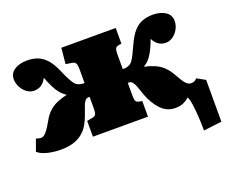

<svg xmlns="http://www.w3.org/2000/svg" viewBox="-114 -703 1260 1062"><g transform="rotate(-20 515.5 -172.0)"><path d="M919 178Q919 139 916.5 96.5Q914 54 909 20.5Q904 -13 896 -25Q885 -13 864.5 -3Q844 7 813 7Q788 7 767 -2.5Q746 -12 728.5 -30.5Q711 -49 697 -73Q683 -97 673.5 -123Q664 -149 657.5 -169Q651 -189 644 -198Q637 -209 630.5 -211.5Q624 -214 613 -214V-139Q613 -118 617 -108Q621 -98 637 -95L654 -92V0H330V-93L362 -99Q378 -102 383 -111Q388 -120 388 -146V-214Q377 -214 371 -211.5Q365 -209 357 -198Q351 -189 344 -169Q337 -149 327.5 -123Q318 -97 304 -73Q289 -48 266.5 -30Q244 -12 213 -2.5Q182 7 140 7Q99 7 62.5 -2Q26 -11 5 -29L30 -98Q37 -96 44 -94Q51 -92 58 -92Q69 -92 78.5 -99Q88 -106 100 -123Q112 -140 129 -170Q145 -199 166 -218Q187 -237 213.5 -248.5Q240 -260 272 -267V-268Q260 -276 250.5 -285Q241 -294 234 -303.5Q227 -313 222 -321Q217 -330 210.5 -342.5Q204 -355 198 -369.5Q192 -384 186 -399Q173 -374 155 -362Q137 -350 111 -350Q91 -350 71.5 -363.5Q52 -377 39.5 -400Q27 -423 27 -448Q27 -483 56.5 -502Q86 -521 130 -521Q164 -521 191.5 -511Q219 -501 242.5 -475.5Q266 -450 286 -404Q299 -373 309.5 -353Q320 -333 327.5 -322Q335 -311 342 -306Q354 -299 364.5 -296.5Q375 -294 388 -295V-376Q388 -402 382 -411.5Q376 -421 362 -423L325 -429L334 -522H654V-430L637 -427Q621 -424 617 -414Q613 -404 613 -383V-295Q626 -294 636.5 -296.5Q647 -299 659 -306Q666 -311 673.5 -322Q681 -333 691 -353Q701 -373 715 -404Q736 -450 759 -475.5Q782 -501 810 -511Q838 -521 871 -521Q915 -521 944.5 -502Q974 -483 974 -448Q974 -423 961.5 -400Q949 -377 929 -363.5Q909 -350 889 -350Q864 -350 846 -362Q828 -374 815 -399Q810 -384 803.5 -369.5Q797 -355 791 -342.5Q785 -330 779 -321Q772 -308 759.5 -293.5Q747 -279 728 -268V-267Q761 -260 787.5 -248.5Q814 -237 834.5 -218Q855 -199 872 -170Q897 -124 911.5 -108Q926 -92 942 -92Q956 -92 963.5 -96.5Q971 -101 977 -108L1026 -81V165Z"/></g></svg>

Font: Literata Black
Style: Regular
Weight: 900
Designer: Latin by Veronika Burian and Jose Scaglione. Greek by Irene Vlachou. Cyrillic by Vera Evstafieva.
Foundry: TypeTogether
Version: Version 3.103;gftools[0.9.29]